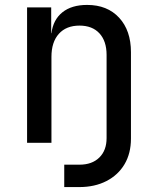

<svg xmlns="http://www.w3.org/2000/svg" viewBox="-20 -580 640 780"><path d="M241 180V89H303Q354 89 383.5 60Q413 31 413 -19V-357Q413 -413 384 -444.5Q355 -476 303 -476Q249 -476 219 -442.5Q189 -409 189 -349V0H90V-550H188V-445H189Q196 -500 233.5 -530Q271 -560 334 -560Q416 -560 464 -508Q512 -456 512 -368V-17Q512 43 486 87Q460 131 412.5 155.5Q365 180 302 180Z"/></svg>

Font: Tiny Medium
Style: Regular
Weight: 500
Monospace: yes
Designer: Philipp Nurullin, Konstantin Bulenkov
Foundry: JetBrains
Version: Version 2.251; ttfautohint (v1.8.4.7-5d5b)